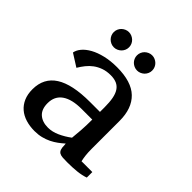

<svg xmlns="http://www.w3.org/2000/svg" viewBox="-187 -829 982 982"><g transform="rotate(45 304.5 -338.0)"><path d="M305.2 -632.8Q305.2 -644.5 309.6 -654.5Q314 -664.6 321.5 -671.9Q329.1 -679.2 339.1 -683.6Q349.1 -688 360.4 -688Q371.6 -688 381.6 -683.6Q391.6 -679.2 399.2 -671.9Q406.7 -664.6 411.1 -654.5Q415.5 -644.5 415.5 -632.8Q415.5 -621.6 411.1 -611.6Q406.7 -601.6 399.2 -594.2Q391.6 -586.9 381.6 -582.5Q371.6 -578.1 360.4 -578.1Q349.1 -578.1 339.1 -582.5Q329.1 -586.9 321.5 -594.2Q314 -601.6 309.6 -611.6Q305.2 -621.6 305.2 -632.8ZM137.2 -632.8Q137.2 -644.5 141.6 -654.5Q146 -664.6 153.6 -671.9Q161.1 -679.2 171.1 -683.6Q181.2 -688 192.4 -688Q203.6 -688 213.6 -683.6Q223.6 -679.2 231.2 -671.9Q238.8 -664.6 243.2 -654.5Q247.6 -644.5 247.6 -632.8Q247.6 -621.6 243.2 -611.6Q238.8 -601.6 231.2 -594.2Q223.6 -586.9 213.6 -582.5Q203.6 -578.1 192.4 -578.1Q181.2 -578.1 171.1 -582.5Q161.1 -586.9 153.6 -594.2Q146 -601.6 141.6 -611.6Q137.2 -621.6 137.2 -632.8ZM368.2 -100.1Q371.1 -126.5 373.5 -159.9Q376 -193.4 376 -238.8H298.8Q229 -238.8 191.9 -212.9Q154.8 -187 154.8 -136.7Q154.8 -92.8 179.2 -71Q203.6 -49.3 244.6 -49.3Q275.4 -49.3 307.1 -63.7Q338.9 -78.1 368.2 -100.1ZM565.9 -9.3Q541 -0.5 509.8 2.9Q478.5 6.3 440.4 6.3Q420.4 6.3 406.5 5.4Q392.6 4.4 384 -0.7Q375.5 -5.9 371.6 -16.6Q367.7 -27.3 367.7 -46.4L366.7 -56.2Q352.1 -43 335.4 -30.8Q318.8 -18.6 299.3 -9Q279.8 0.5 257.3 6.1Q234.9 11.7 208.5 11.7Q173.8 11.7 144.5 2.7Q115.2 -6.3 94.2 -24.4Q73.2 -42.5 61.5 -69.3Q49.8 -96.2 49.8 -132.3Q49.8 -213.4 112.8 -253.9Q175.8 -294.4 304.2 -294.4H376V-327.6Q376 -364.3 371.1 -390.4Q366.2 -416.5 355.2 -433.3Q344.2 -450.2 326.2 -458.3Q308.1 -466.3 282.2 -466.3Q252.9 -466.3 229.7 -458Q206.5 -449.7 188.5 -436.3Q170.4 -422.9 156.5 -405.3Q142.6 -387.7 131.3 -368.7L63.5 -411.6Q66.9 -431.6 83 -450.7Q99.1 -469.7 126.5 -484.9Q153.8 -500 191.7 -509Q229.5 -518.1 276.4 -518.1Q380.9 -518.1 430.2 -470.5Q479.5 -422.9 479.5 -333V-131.3Q479.5 -103.5 481.9 -83.7Q484.4 -64 487.8 -49.3H565.9Z"/></g></svg>

Font: Tienne
Style: Regular
Weight: 400
Designer: vernon adams
Foundry: vernon adams
Version: Version 1.001